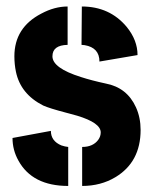

<svg xmlns="http://www.w3.org/2000/svg" viewBox="-20 -582 483 606"><path d="M19.5 -146.5 140.6 -168.9Q140.6 -136.7 173.8 -123Q185.5 -119.1 195.3 -118.2V4.9Q82 4.9 38.1 -75.2Q19.5 -108.4 19.5 -146.5ZM25.4 -404.3Q25.4 -495.1 110.4 -539.1Q152.3 -561.5 193.4 -561.5V-440.4Q145.5 -439.5 145.5 -404.3Q145.5 -367.2 235.4 -338.9Q268.6 -328.1 313.5 -318.4Q380.9 -305.7 409.2 -243.2Q423.8 -210.9 423.8 -171.9Q423.8 -70.3 343.8 -22.5Q297.9 4.9 239.3 4.9V-118.2Q273.4 -118.2 290 -140.6Q297.9 -151.4 297.9 -164.1Q297.9 -194.3 223.6 -216.8Q211.9 -219.7 187.5 -226.6Q135.7 -240.2 116.2 -249Q44.9 -285.2 30.3 -355.5Q25.4 -378.9 25.4 -404.3ZM237.3 -440.4 238.3 -561.5Q326.2 -561.5 379.9 -497.1Q414.1 -455.1 414.1 -408.2L293.9 -387.7Q293.9 -431.6 247.1 -439.5Q241.2 -440.4 237.3 -440.4Z"/></svg>

Font: Post No Bills Jaffna ExtraBold
Style: Regular
Weight: 800
Designer: Kosala Senevirathne, Siva Puranthara, Lasantha Premarathna, Tharique Azeez
Foundry: Mooniak
Version: Version 1.220 ; ttfautohint (v1.6)